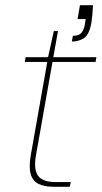

<svg xmlns="http://www.w3.org/2000/svg" viewBox="-20 -715 389 735"><path d="M186 0Q150 0 127.5 -11Q105 -22 97.5 -49Q90 -76 98 -122L161 -478H75L78 -496H164L186 -596H202L184 -496H349L346 -478H181L118 -122Q108 -67 125.5 -42.5Q143 -18 193 -18H251L247 0ZM255 -556 259 -578Q281 -578 290.5 -588Q300 -598 304 -617L308 -642H277L286 -695H336Q335 -673 333.5 -658Q332 -643 330 -629Q322 -583 302 -569.5Q282 -556 255 -556Z"/></svg>

Font: DM Sans 24pt Thin
Style: Italic
Weight: 250
Italic angle: -10°
Designer: Colophon Foundry, Jonny Pinhorn
Foundry: Colophon Foundry
Version: Version 4.004;gftools[0.9.30]